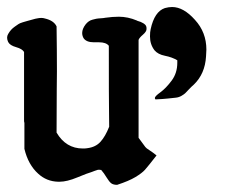

<svg xmlns="http://www.w3.org/2000/svg" viewBox="-23 -513 686 542"><path d="M477.5 -342.8Q462.9 -351.6 442.9 -355.5Q422.9 -359.4 413.1 -371.1Q400.4 -387.7 400.4 -410.2Q400.4 -422.9 402.3 -430.7Q413.1 -480.5 442.4 -490.2Q453.1 -493.2 462.9 -493.2Q495.1 -493.2 527.3 -457Q559.6 -421.9 559.6 -373Q559.6 -370.1 559.1 -363.3Q558.6 -356.4 558.6 -353.5Q555.7 -304.7 524.4 -274.4Q518.6 -269.5 510.7 -261.2Q502.9 -252.9 500 -250Q497.1 -247.1 489.7 -242.7Q482.4 -238.3 473.6 -237.3Q464.8 -236.3 451.2 -234.9Q437.5 -233.4 416 -232.4Q414.1 -234.4 414.1 -236.3Q414.1 -241.2 429.7 -252.4Q445.3 -263.7 461.4 -285.2Q477.5 -306.6 477.5 -335.9ZM418.9 -74.2Q394.5 -43 386.2 -33.7Q377.9 -24.4 359.4 -13.2Q340.8 -2 307.6 8.8Q296.9 8.8 291 4.4Q285.2 0 277.8 -12.2Q270.5 -24.4 262.7 -33.2Q255.9 -34.2 253.4 -33.7Q251 -33.2 244.6 -30.8Q238.3 -28.3 235.4 -27.3Q224.6 -24.4 195.3 -12.2Q166 0 145.5 0H140.6Q108.4 -1 85 -22.5Q56.6 -47.9 45.9 -92.8V-172.9Q45.9 -167 44.9 -167V-366.2Q40 -375 22.5 -379.9Q4.9 -384.8 0 -394.5Q-5.9 -407.2 0 -417Q3.9 -423.8 8.3 -428.7Q12.7 -433.6 19 -438Q25.4 -442.4 28.8 -444.8Q32.2 -447.3 41.5 -450.2Q50.8 -453.1 53.2 -453.6Q55.7 -454.1 67.4 -457.5Q79.1 -460.9 81.1 -460.9Q94.7 -463.9 103.5 -460.9Q128.9 -455.1 136.7 -438.5Q137.7 -368.2 137.7 -311.5Q137.7 -300.8 137.2 -258.8Q136.7 -216.8 136.7 -138.7Q163.1 -93.8 210.9 -93.8Q219.7 -93.8 223.6 -94.7Q247.1 -97.7 260.7 -112.8Q274.4 -127.9 285.2 -155.3Q285.2 -196.3 284.7 -210Q284.2 -223.6 284.2 -383.8Q276.4 -393.6 256.8 -393.6H242.2Q220.7 -393.6 212.9 -405.3Q209 -412.1 209 -419.9Q209 -431.6 218.8 -444.3Q222.7 -449.2 227.5 -452.6Q232.4 -456.1 238.3 -457.5Q244.1 -459 248.5 -460Q252.9 -460.9 261.7 -461.4Q270.5 -461.9 274.4 -462.9Q294.9 -465.8 312.5 -465.8Q337.9 -465.8 363.3 -455.1Q364.3 -454.1 368.2 -453.1Q372.1 -452.1 374 -451.2Q376 -450.2 378.9 -448.7Q381.8 -447.3 383.3 -446.3Q384.8 -445.3 386.7 -443.4Q388.7 -441.4 389.6 -439Q390.6 -436.5 390.6 -433.6V-430.7Q390.6 -423.8 380.4 -415Q370.1 -406.2 368.2 -400.4V-124Q384.8 -101.6 387.2 -98.1Q389.6 -94.7 398.9 -88.9Q408.2 -83 418.9 -74.2Z"/></svg>

Font: LPEducational
Style: Medium
Weight: 500
Designer: Based on Essays1743, by John Stracke, which says:

Based on the typeface in a 1743 English translation of the essays of 
Version: Version 001.204